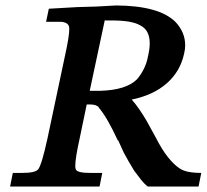

<svg xmlns="http://www.w3.org/2000/svg" viewBox="-20 -684 758 704"><path d="M522 0Q509 -10 497.5 -24.5Q486 -39 472 -58Q461 -76 451.5 -92.5Q442 -109 434 -124L413 -170L412 -169Q392 -212 375 -241.5Q358 -271 341 -291L343 -290Q334 -301 310 -301H298L272 -176Q256 -104 256 -76Q256 -67 258 -63Q263 -50 310 -50H355L345 0H17L27 -50H62Q109 -50 120 -63Q133 -80 154 -176L219 -483Q234 -551 234 -577Q234 -586 232 -590Q227 -600 212 -603Q210 -604 201 -604H149L159 -652L264 -658L333 -660L406 -664Q563 -663 623 -604Q659 -566 659 -518Q659 -503 655 -487Q641 -422 591.5 -378.5Q542 -335 463 -319L477 -302Q490 -285 503.5 -264Q517 -243 528 -222L551 -180Q574 -135 596 -107.5Q618 -80 638 -67Q661 -50 718 -50L708 0ZM309 -351H348Q443 -354 482 -393Q496 -409 507 -430.5Q518 -452 523 -479Q529 -505 529 -525Q529 -574 494 -591Q464 -609 390 -609H369Q366 -609 366 -609Q366 -609 366.5 -609.5Q367 -610 367 -610Q367 -610 364 -609Z"/></svg>

Font: New Athena Unicode
Style: Bold Italic
Weight: 700
Designer: J. Rusten 1997; rev. by R. Hancock 2001, 2002, rev. by D. Mastronarde 2002-2021
Foundry: Society for Classical Studies (formerly American Philological Association)
Version: Version 5.008